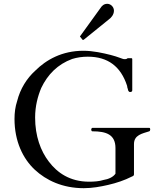

<svg xmlns="http://www.w3.org/2000/svg" viewBox="-20 -973 831 1006"><path d="M650 -506C650 -500 655 -491 660 -491H662C668 -491 673 -493 673 -500V-663C673 -666 672 -667 670 -668H649C648 -667 646 -667 646 -666C642 -664 642 -663 636 -663H630C628 -663 621 -665 608 -670C595 -675 579 -680 560 -685C520 -695 468 -707 417 -707C305 -707 222 -660 164 -602C121 -563 86 -508 70 -444C60 -414 56 -383 56 -350C56 -233 100 -142 162 -84C222 -28 308 13 419 13C463 13 507 5 546 -4C590 -14 634 -29 669 -47C676 -50 682 -52 682 -59V-218C682 -266 725 -273 762 -285C765 -286 767 -290 767 -294C767 -296 767 -298 766 -300C766 -302 765 -303 762 -303H464C462 -303 460 -302 460 -300C458 -297 458 -295 458 -294C458 -291 458 -289 460 -288C460 -286 462 -285 464 -285C537 -285 585 -268 585 -197V-63C573 -45 548 -34 522 -30C501 -23 472 -21 447 -21C346 -21 280 -68 236 -126C193 -182 164 -260 164 -357C164 -417 178 -469 196 -512C230 -583 282 -636 358 -664C384 -672 411 -676 440 -676C545 -676 613 -625 646 -523C646 -519 648 -510 650 -506ZM542 -953C524 -953 513 -942 505 -929L401 -785C400 -784 399 -783 399 -782C399 -781 400 -780 401 -779C405 -774 409 -769 413 -764H415C416 -764 418 -764 419 -765L550 -871C563 -880 577 -897 577 -917C577 -936 561 -953 542 -953Z"/></svg>

Font: fbb
Style: Regular
Weight: 400
Designer: David J. Perry, Michael Sharpe
Version: Version 1.045